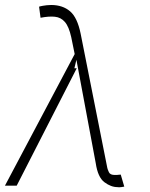

<svg xmlns="http://www.w3.org/2000/svg" viewBox="-26 -763 616 789"><path d="M457 6Q430 6 403.1 -14.2Q376.1 -34.4 367.5 -92L288 -517.4L279.8 -482.6H289.4L42.6 0H-5.7L280.9 -540.8L266.7 -610.4Q257.1 -653.8 240.6 -672.8Q224.1 -691.8 199.4 -694.2Q174.7 -696.7 140.6 -690L134.6 -735.4Q134.2 -736.2 149.9 -739.2Q165.5 -742.2 185 -742.5Q231.9 -742.2 261.9 -716.6Q291.9 -691.1 305.4 -624.6L414.8 -73.9Q414.8 -73.5 415.1 -72.4Q416.2 -67.1 421.5 -55.4Q426.8 -43.7 446.4 -44Q449.6 -43.7 455.1 -44.2Q460.6 -44.7 464.8 -45.1Q469.5 -45.5 470.2 -45.5L484.7 3.9Q481.5 4.3 478.9 4.8Q476.2 5.3 474.1 5.7Q461.3 7.5 457 6Z"/></svg>

Font: Inter Extra Light  BETA
Style: Italic
Weight: 200
Italic angle: 9.39999°
Designer: Rasmus Andersson
Foundry: rsms
Version: Version 3.011;git-f93a4a705